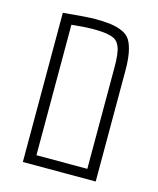

<svg xmlns="http://www.w3.org/2000/svg" viewBox="-100 -711 646 783"><g transform="rotate(15 223.5 -320.0)"><path d="M70.8 0V-629.9Q170.4 -639.6 206.5 -639.6Q242.7 -639.6 270.5 -636Q298.3 -632.3 321 -622.3Q343.8 -612.3 355.5 -592.8Q378.4 -553.2 378.4 -469.7V0ZM332 -41V-469.7Q332 -530.8 321.8 -554.7Q315.4 -569.8 307.1 -577.6Q298.8 -585.4 282 -590.3Q265.1 -595.2 247.1 -596.4Q229 -597.7 201.4 -597.7Q173.8 -597.7 117.2 -591.8V-41Z"/></g></svg>

Font: Open Sans Hebrew Condensed Light
Style: Regular
Weight: 300
Width: 3
Foundry: Ascender Corporation, Yanek Iontef
Version: Version 2.001;PS 002.001;hotconv 1.0.70;makeotf.lib2.5.58329